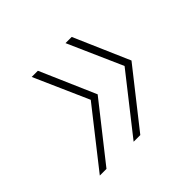

<svg xmlns="http://www.w3.org/2000/svg" viewBox="-97 -580 570 570"><g transform="rotate(-45 188.0 -295.0)"><path d="M119 -470 195 -295 57 -120H29L169 -298L93 -470ZM261 -470 337 -295 199 -120H171L311 -298L235 -470Z"/></g></svg>

Font: DM Sans 28pt Thin
Style: Italic
Weight: 250
Italic angle: -10°
Version: Version 4.004;gftools[0.9.30]